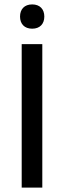

<svg xmlns="http://www.w3.org/2000/svg" viewBox="-20 -850 290 870"><path d="M125.8 -720C160.8 -720 180.8 -741.7 180.8 -775C180.8 -808.3 160.8 -830 125.8 -830C90.8 -830 70.8 -808.3 70.8 -775C70.8 -741.7 90.8 -720 125.8 -720ZM171.7 0V-650H78.3V0Z"/></svg>

Font: Familjen Grotesk
Style: Regular
Weight: 400
Designer: Anders Wikstroem, Jonas Baeckman, Matilda Gysing, Kristian Moeller
Foundry: Familjen STHLM AB
Version: Version 2.000